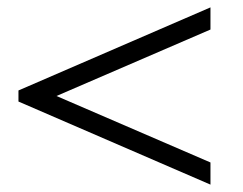

<svg xmlns="http://www.w3.org/2000/svg" viewBox="-20 -595 658 520"><path d="M133 -335 550 -155V-95L30 -320V-350L550 -575V-515Z"/></svg>

Font: Philosopher
Style: Regular
Weight: 400
Designer: Jovanny Lemonad
Foundry: Jovanny Lemonad
Version: Version 1.000